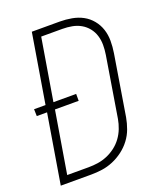

<svg xmlns="http://www.w3.org/2000/svg" viewBox="-136 -824 772 913"><g transform="rotate(-20 250.0 -367.5)"><path d="M13 0 71 -350H19L18 -385H76L134 -735H275Q306 -735 336 -729.5Q366 -724 391 -710.5Q416 -697 434.5 -674.5Q453 -652 462 -624.5Q471 -597 471 -566.5Q471 -536 466 -505L416 -199Q411 -171 401 -143.5Q391 -116 373 -92Q355 -68 330.5 -49.5Q306 -31 278.5 -19.5Q251 -8 223 -4Q195 0 167 0ZM59 -37H167Q191 -37 214.5 -40.5Q238 -44 261 -53.5Q284 -63 304.5 -78.5Q325 -94 340 -114.5Q355 -135 364 -158.5Q373 -182 377 -205L427 -511Q431 -536 431 -560.5Q431 -585 424 -607.5Q417 -630 402.5 -648Q388 -666 368 -677.5Q348 -689 324 -693.5Q300 -698 275 -698H168L116 -385H231V-350H111Z"/></g></svg>

Font: Iosevka Term Curly XLt Obl
Style: Regular
Weight: 200
Italic angle: -9°
Designer: Belleve Invis
Foundry: Belleve Invis
Version: Version 32.3.0